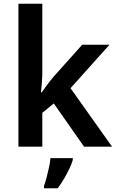

<svg xmlns="http://www.w3.org/2000/svg" viewBox="-20 -780 622 1021"><path d="M78 0V-760H205V-400Q205 -377 203 -345.5Q201 -314 198 -289H202Q209 -299 220 -314Q231 -329 243 -345Q255 -361 264 -371L417 -542H562L355 -311L576 0H427L266 -230L205 -180V0ZM367 71Q361 92 348.5 118Q336 144 320.5 170.5Q305 197 287 221H214V208Q221 190 228 163Q235 136 241 108.5Q247 81 248 61H367Z"/></svg>

Font: Noto Sans Symbols SemiBold
Style: Regular
Weight: 600
Version: Version 2.002